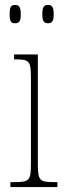

<svg xmlns="http://www.w3.org/2000/svg" viewBox="-20 -756 259 776"><path d="M174 -662C190 -662 197 -670 197 -698C197 -728 190 -736 174 -736C158 -736 151 -728 151 -698C151 -670 158 -662 174 -662ZM41 -662C57 -662 64 -670 64 -698C64 -728 57 -736 41 -736C24 -736 19 -728 19 -698C19 -670 24 -662 41 -662ZM22 0H212V-20H199C139 -20 133 -26 133 -96V-536H37V-516H43C101 -516 105 -508 105 -437V-96C105 -26 99 -20 38 -20H22Z"/></svg>

Font: Noto Serif Armenian ExtraCondensed Thin
Style: Regular
Weight: 100
Width: 2
Designer: Monotype Design Team
Foundry: Monotype Imaging Inc.
Version: Version 2.008